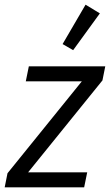

<svg xmlns="http://www.w3.org/2000/svg" viewBox="-27 -799 469 819"><path d="M-7 0 5 -60 322 -452H83L96 -516H422L410 -456L93 -64H345L332 0ZM285 -585 240 -611 338 -779 399 -742Z"/></svg>

Font: IBM Plex Sans Cond
Style: Italic
Weight: 400
Width: 3
Italic angle: -11°
Designer: Mike Abbink, Paul van der Laan, Pieter van Rosmalen
Foundry: Bold Monday
Version: Version 1.3